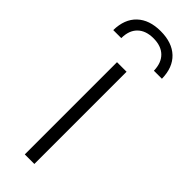

<svg xmlns="http://www.w3.org/2000/svg" viewBox="-293 -777 795 795"><g transform="rotate(45 104.5 -379.5)"><path d="M-38 -623Q-37 -688 0.5 -723.5Q38 -759 104 -759Q171 -759 208.5 -723.5Q246 -688 247 -623H200Q199 -668 174 -692.5Q149 -717 104 -717Q59 -717 34 -692.5Q9 -668 9 -623ZM67 -540H123V0H67Z"/></g></svg>

Font: Encode Sans Compressed
Style: Light
Weight: 300
Designer: Pablo Impallari, Andres Torresi
Foundry: Pablo Impallari, Andres Torresi
Version: Version 1.000; ttfautohint (v1.00) -l 8 -r 50 -G 200 -x 14 -